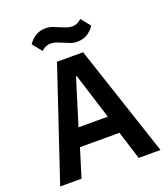

<svg xmlns="http://www.w3.org/2000/svg" viewBox="-160 -1020 993 1133"><g transform="rotate(-20 336.0 -453.5)"><path d="M514 0 458 -178H210L155 0H21L255 -698H419L651 0ZM336 -578H331L242 -291H426ZM409 -768Q386 -768 367.5 -775Q349 -782 331 -790Q308 -800 290.5 -806Q273 -812 256 -812Q239 -812 226 -806Q213 -800 197 -787L150 -846Q167 -872 194 -889.5Q221 -907 259 -907Q282 -907 300.5 -900Q319 -893 337 -885Q360 -875 377.5 -869Q395 -863 412 -863Q429 -863 442 -869Q455 -875 471 -888L518 -829Q501 -803 474 -785.5Q447 -768 409 -768Z"/></g></svg>

Font: IBM Plex Sans Arabic SmBld
Style: Regular
Weight: 600
Designer: Mike Abbink, Paul van der Laan, Pieter van Rosmalen, Wael Morcos, Khajak Apelian
Foundry: Bold Monday
Version: Version 1.005